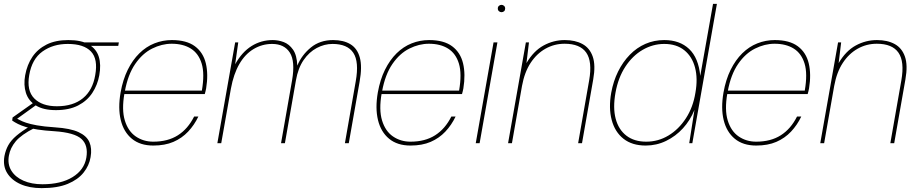

<svg xmlns="http://www.w3.org/2000/svg" viewBox="-53 -740 4747 992"><path d="M162 232Q99 232 53 211.5Q7 191 -16 154Q-39 117 -30 66Q-24 35 -10 10Q4 -15 31.5 -38.5Q59 -62 104 -89L124 -78Q57 -44 28.5 -10Q0 24 -7 64Q-15 108 5.5 141.5Q26 175 68 193.5Q110 212 166 212Q262 212 322 175Q382 138 393 75Q404 11 368 -22Q332 -55 228 -62Q178 -65 142.5 -70.5Q107 -76 82 -83.5Q57 -91 40 -99.5Q23 -108 10 -117L12 -133L118 -208L139 -201L25 -119L21 -133Q34 -128 47.5 -120.5Q61 -113 81.5 -106Q102 -99 137.5 -92.5Q173 -86 232 -82Q310 -77 352.5 -57.5Q395 -38 409 -5.5Q423 27 415 72Q408 115 379 151.5Q350 188 297 210Q244 232 162 232ZM236 -171Q171 -171 132.5 -195Q94 -219 81 -260Q68 -301 77 -351Q87 -406 114.5 -446.5Q142 -487 188 -510Q234 -533 300 -533Q368 -533 406.5 -510Q445 -487 457.5 -446.5Q470 -406 460 -351Q451 -301 424 -260Q397 -219 350.5 -195Q304 -171 236 -171ZM241 -191Q325 -191 375.5 -232.5Q426 -274 439 -352Q454 -435 417 -474Q380 -513 297 -513Q221 -513 166.5 -474Q112 -435 98 -352Q84 -272 124 -231.5Q164 -191 241 -191ZM387 -503 381 -521H561L558 -503Z M739 12Q671 12 628.5 -23Q586 -58 571 -119.5Q556 -181 570 -262Q582 -329 607 -379.5Q632 -430 667 -464.5Q702 -499 745 -516Q788 -533 835 -533Q911 -533 954 -501Q997 -469 1010.5 -412.5Q1024 -356 1012 -283Q1011 -275 1009 -269Q1007 -263 1005 -254H580L583 -272H990Q1005 -359 989 -411.5Q973 -464 933 -489Q893 -514 834 -514Q783 -514 733 -489Q683 -464 645.5 -409.5Q608 -355 592 -268L590 -258Q575 -173 592 -117.5Q609 -62 648.5 -35Q688 -8 739 -8Q814 -8 866 -41Q918 -74 950 -138H972Q951 -94 919 -60Q887 -26 843 -7Q799 12 739 12Z M1070 0 1162 -521H1178L1162 -408Q1197 -471 1246.5 -502Q1296 -533 1356 -533Q1385 -533 1413 -522.5Q1441 -512 1461 -483.5Q1481 -455 1483 -401Q1506 -456 1553 -494.5Q1600 -533 1668 -533Q1722 -533 1757.5 -511.5Q1793 -490 1806 -443Q1819 -396 1805 -318L1749 0H1729L1785 -320Q1803 -421 1772.5 -467Q1742 -513 1665 -513Q1623 -513 1583.5 -492Q1544 -471 1515.5 -429.5Q1487 -388 1476 -325L1419 0H1399L1456 -325Q1473 -423 1444.5 -468Q1416 -513 1353 -513Q1301 -513 1257 -486.5Q1213 -460 1183.5 -409Q1154 -358 1140 -282L1090 0Z M2068 12Q2000 12 1957.5 -23Q1915 -58 1900 -119.5Q1885 -181 1899 -262Q1911 -329 1936 -379.5Q1961 -430 1996 -464.5Q2031 -499 2074 -516Q2117 -533 2164 -533Q2240 -533 2283 -501Q2326 -469 2339.5 -412.5Q2353 -356 2341 -283Q2340 -275 2338 -269Q2336 -263 2334 -254H1909L1912 -272H2319Q2334 -359 2318 -411.5Q2302 -464 2262 -489Q2222 -514 2163 -514Q2112 -514 2062 -489Q2012 -464 1974.5 -409.5Q1937 -355 1921 -268L1919 -258Q1904 -173 1921 -117.5Q1938 -62 1977.5 -35Q2017 -8 2068 -8Q2143 -8 2195 -41Q2247 -74 2279 -138H2301Q2280 -94 2248 -60Q2216 -26 2172 -7Q2128 12 2068 12Z M2405 0 2497 -521H2517L2425 0ZM2538 -677Q2531 -677 2525 -682Q2519 -687 2519 -696Q2519 -705 2525 -710Q2531 -715 2538 -715Q2545 -715 2551 -710Q2557 -705 2557 -696Q2557 -687 2551.5 -682Q2546 -677 2538 -677Z M2572 0 2664 -521H2680L2667 -414Q2704 -477 2755.5 -505Q2807 -533 2865 -533Q2919 -533 2956.5 -512.5Q2994 -492 3009.5 -447.5Q3025 -403 3012 -330L2954 0H2934L2991 -325Q3008 -422 2976 -468Q2944 -514 2864 -514Q2811 -514 2765.5 -488.5Q2720 -463 2688.5 -415Q2657 -367 2644 -296L2592 0Z M3283 12Q3213 12 3168.5 -23Q3124 -58 3107.5 -120Q3091 -182 3105 -261Q3116 -321 3140.5 -370.5Q3165 -420 3201 -457Q3237 -494 3282 -513.5Q3327 -533 3379 -533Q3459 -533 3507.5 -487Q3556 -441 3565 -348L3631 -720H3651L3524 0H3508L3535 -172Q3513 -118 3475.5 -77Q3438 -36 3388.5 -12Q3339 12 3283 12ZM3286 -8Q3348 -8 3401 -40Q3454 -72 3491 -129Q3528 -186 3540 -261Q3553 -334 3538 -391Q3523 -448 3482.5 -480.5Q3442 -513 3379 -513Q3320 -513 3267.5 -482.5Q3215 -452 3178 -395.5Q3141 -339 3127 -261Q3113 -183 3128 -126.5Q3143 -70 3183.5 -39Q3224 -8 3286 -8Z M3854 12Q3786 12 3743.5 -23Q3701 -58 3686 -119.5Q3671 -181 3685 -262Q3697 -329 3722 -379.5Q3747 -430 3782 -464.5Q3817 -499 3860 -516Q3903 -533 3950 -533Q4026 -533 4069 -501Q4112 -469 4125.5 -412.5Q4139 -356 4127 -283Q4126 -275 4124 -269Q4122 -263 4120 -254H3695L3698 -272H4105Q4120 -359 4104 -411.5Q4088 -464 4048 -489Q4008 -514 3949 -514Q3898 -514 3848 -489Q3798 -464 3760.5 -409.5Q3723 -355 3707 -268L3705 -258Q3690 -173 3707 -117.5Q3724 -62 3763.5 -35Q3803 -8 3854 -8Q3929 -8 3981 -41Q4033 -74 4065 -138H4087Q4066 -94 4034 -60Q4002 -26 3958 -7Q3914 12 3854 12Z M4185 0 4277 -521H4293L4280 -414Q4317 -477 4368.5 -505Q4420 -533 4478 -533Q4532 -533 4569.5 -512.5Q4607 -492 4622.5 -447.5Q4638 -403 4625 -330L4567 0H4547L4604 -325Q4621 -422 4589 -468Q4557 -514 4477 -514Q4424 -514 4378.5 -488.5Q4333 -463 4301.5 -415Q4270 -367 4257 -296L4205 0Z"/></svg>

Font: DM Sans 10pt Thin
Style: Italic
Weight: 250
Italic angle: -10°
Version: Version 4.004;gftools[0.9.30]